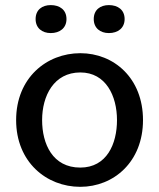

<svg xmlns="http://www.w3.org/2000/svg" viewBox="-20 -722 623 750"><path d="M538.6 -252.9C538.6 -417.5 424.3 -514.2 293.9 -514.2C161.6 -514.2 43 -417.5 43 -252.9C43 -89.4 161.1 7.8 293.5 7.8C423.8 7.8 538.6 -89.4 538.6 -252.9ZM144.5 -252.9C144.5 -347.2 189.9 -439 293.9 -439C393.6 -439 437 -347.2 437 -252.9C437 -159.7 397 -67.4 293.5 -67.4C185.5 -67.4 144.5 -159.7 144.5 -252.9ZM405.3 -702.1C371.6 -702.1 346.2 -683.6 346.2 -647.5C346.2 -612.3 371.6 -592.8 405.3 -592.8C440.4 -592.8 466.8 -612.3 466.8 -647.5C466.8 -683.6 440.4 -702.1 405.3 -702.1ZM178.2 -702.1C144.5 -702.1 119.1 -683.6 119.1 -647.5C119.1 -612.3 144.5 -592.8 178.2 -592.8C213.4 -592.8 239.7 -612.3 239.7 -647.5C239.7 -683.6 213.4 -702.1 178.2 -702.1Z"/></svg>

Font: Inder
Style: Regular
Weight: 400
Designer: Irina Smirnova
Foundry: Irina Smirnova
Version: Version 1.001